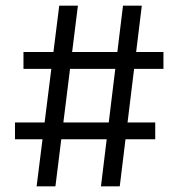

<svg xmlns="http://www.w3.org/2000/svg" viewBox="-20 -659 630 679"><path d="M109.5 0 189.5 -639H255.5L176 0ZM33 -166.5V-226H529V-166.5ZM337 0 415 -639H481.5L403.5 0ZM63 -415.5V-475H558V-415.5Z"/></svg>

Font: Anek Gurmukhi Medium
Style: Regular
Weight: 400
Version: Version 1.003